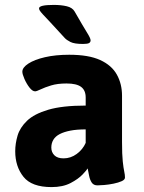

<svg xmlns="http://www.w3.org/2000/svg" viewBox="-20 -754 585 782"><path d="M262 -531Q341 -531 388 -509.5Q435 -488 456 -450Q477 -412 477 -364V-176Q477 -124 480 -96.5Q483 -69 486 -55.5Q489 -42 489 -31Q489 -22 475.5 -16Q462 -10 442.5 -6Q423 -2 404.5 -0.5Q386 1 377 1Q361 1 353.5 -10.5Q346 -22 343 -38Q340 -54 337 -68Q334 -62 316.5 -43.5Q299 -25 267.5 -8.5Q236 8 190 8Q109 8 75.5 -34Q42 -76 42 -138Q42 -169 51.5 -201.5Q61 -234 90 -262Q119 -290 176.5 -307Q234 -324 329 -324V-357Q329 -386 310.5 -400Q292 -414 251 -414Q214 -414 188 -406Q162 -398 145.5 -390Q129 -382 123 -382Q112 -382 100 -397.5Q88 -413 79.5 -432.5Q71 -452 71 -462Q71 -479 95.5 -495Q120 -511 163 -521Q206 -531 262 -531ZM329 -227Q293 -227 267 -222Q241 -217 223.5 -208Q206 -199 197.5 -185Q189 -171 189 -153Q189 -134 201.5 -121.5Q214 -109 239 -109Q268 -109 292.5 -127Q317 -145 329 -172ZM199 -734Q229 -734 252 -728.5Q275 -723 284 -707Q319 -646 334 -622Q349 -598 349 -590Q349 -582 342.5 -578.5Q336 -575 318 -575Q283 -575 267 -583Q251 -591 243 -600Q207 -640 186 -662Q165 -684 155 -695Q145 -706 142 -711Q139 -716 139 -720Q139 -734 199 -734Z"/></svg>

Font: Asap VF Beta
Style: Regular
Weight: 400
Designer: Pablo Cosgaya
Foundry: Pablo Cosgaya
Version: Version 1.007